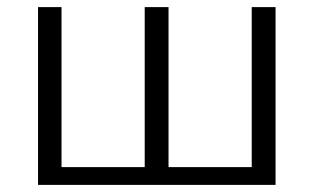

<svg xmlns="http://www.w3.org/2000/svg" viewBox="-20 -520 881 540"><path d="M87 0H755V-500H688V-50H454V-500H387V-50H153V-500H87Z"/></svg>

Font: Perun Light
Style: Regular
Weight: 300
Foundry: Copyright (c) Stefan Peev, Context Ltd, 2016
Version: Version 1.089